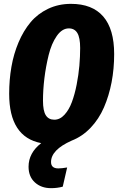

<svg xmlns="http://www.w3.org/2000/svg" viewBox="-20 -733 620 1001"><path d="M575.2 -451.2Q575.2 -374.5 561.8 -304.2Q548.3 -233.9 522 -173.1Q495.6 -112.3 452.4 -66.9Q409.2 -21.5 354 0Q246.1 47.9 246.1 111.8Q246.1 145 284.2 145Q301.8 145 330.1 140.1L307.1 240.2Q278.3 248 246.1 248Q194.8 248 161.9 218Q128.9 188 128.9 136.2Q128.9 64.5 194.8 13.2Q27.8 -18.6 27.8 -244.1Q27.8 -317.4 39.6 -384.8Q51.3 -452.1 76.7 -512.2Q102.1 -572.3 139.2 -616.7Q176.3 -661.1 230.5 -687Q284.7 -712.9 350.1 -712.9Q460.9 -712.9 518.1 -647.2Q575.2 -581.5 575.2 -451.2ZM263.2 -108.9Q292.5 -108.9 316.2 -134.8Q339.8 -160.6 354.7 -200.7Q369.6 -240.7 379.6 -291.7Q389.6 -342.8 393.8 -390.6Q397.9 -438.5 397.9 -482.9Q397.9 -536.6 383.3 -560.8Q368.7 -585 338.9 -585Q303.7 -585 276.1 -545.7Q248.5 -506.3 233.6 -445.8Q218.8 -385.3 211.4 -324.2Q204.1 -263.2 204.1 -208Q204.1 -155.3 218.8 -132.1Q233.4 -108.9 263.2 -108.9Z"/></svg>

Font: Fira Sans Compressed ExtraBold
Style: Italic
Weight: 800
Width: 3
Italic angle: -8°
Designer: Carrois Corporate & Edenspiekermann AG
Foundry: Carrois Corporate GbR & Edenspiekermann AG
Version: Version 4.203;PS 004.203;hotconv 1.0.88;makeotf.lib2.5.64775